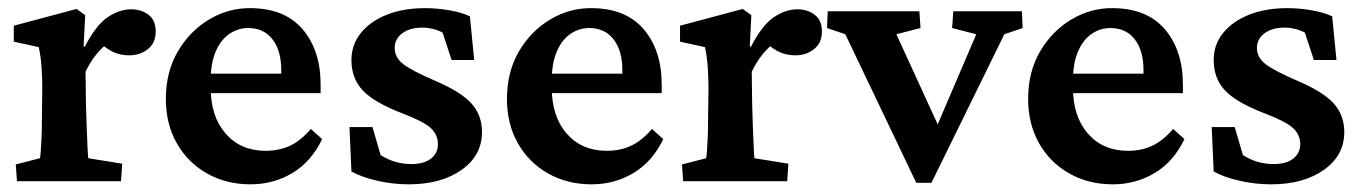

<svg xmlns="http://www.w3.org/2000/svg" viewBox="-20 -454 3414 481"><path d="M22.5 0 19.5 -42 80.1 -57.6Q81.1 -61.5 82 -74.2Q83 -86.9 84 -107.9Q85 -128.9 85 -157.2L85.9 -231.4Q85.9 -261.7 84 -287.6Q82 -313.5 77.1 -335.9L14.6 -349.6V-389.6L171.9 -431.6L193.4 -416L189.5 -337.9L192.4 -336.9Q220.7 -391.6 250 -411.1Q279.3 -430.7 308.6 -430.7Q334 -430.7 352.1 -417Q370.1 -403.3 370.1 -375Q370.1 -346.7 350.6 -331.1Q331.1 -315.4 303.7 -315.4Q282.2 -315.4 264.6 -323.2Q247.1 -331.1 227.5 -349.6L251 -346.7Q235.4 -335 220.7 -316.9Q206.1 -298.8 194.3 -274.4L195.3 -193.4Q196.3 -161.1 197.3 -133.3Q198.2 -105.5 199.2 -85.4Q200.2 -65.4 201.2 -57.6L286.1 -43.9L283.2 0Z M607.4 7.8Q546.9 7.8 498.5 -19.5Q450.2 -46.9 422.9 -95.2Q395.5 -143.6 395.5 -206.1Q395.5 -274.4 425.8 -325.7Q456.1 -377 504.9 -405.8Q553.7 -434.6 609.4 -433.6Q694.3 -432.6 738.8 -379.9Q783.2 -327.1 783.2 -242.2V-220.7H494.1V-269.5H698.2L684.6 -249V-278.3Q684.6 -327.1 662.6 -355.5Q640.6 -383.8 601.6 -383.8Q576.2 -383.8 554.7 -369.1Q533.2 -354.5 520.5 -325.2Q507.8 -295.9 507.8 -252V-234.4Q507.8 -162.1 545.4 -119.1Q583 -76.2 645.5 -76.2Q678.7 -76.2 705.6 -88.4Q732.4 -100.6 758.8 -130.9L787.1 -105.5Q759.8 -48.8 712.4 -20.5Q665 7.8 607.4 7.8Z M1003.9 7.8Q964.8 7.8 925.8 -1Q886.7 -9.8 860.4 -24.4L855.5 -135.7H913.1L933.6 -65.4Q968.8 -43 1010.7 -43Q1042 -43 1059.6 -56.6Q1077.1 -70.3 1077.1 -92.8Q1077.1 -116.2 1059.6 -132.8Q1042 -149.4 988.3 -169.9Q917 -197.3 888.7 -227.5Q860.4 -257.8 860.4 -303.7Q860.4 -341.8 883.8 -371.1Q907.2 -400.4 948.7 -417Q990.2 -433.6 1044.9 -433.6Q1075.2 -433.6 1106 -428.2Q1136.7 -422.9 1157.2 -413.1L1168 -303.7H1111.3L1088.9 -372.1Q1079.1 -377.9 1065.4 -381.3Q1051.8 -384.8 1038.1 -384.8Q1006.8 -384.8 987.8 -370.6Q968.8 -356.4 968.8 -334Q968.8 -309.6 990.7 -293Q1012.7 -276.4 1069.3 -252Q1133.8 -224.6 1160.6 -195.3Q1187.5 -166 1187.5 -123Q1187.5 -64.5 1136.2 -28.3Q1085 7.8 1003.9 7.8Z M1461.9 7.8Q1401.4 7.8 1353 -19.5Q1304.7 -46.9 1277.3 -95.2Q1250 -143.6 1250 -206.1Q1250 -274.4 1280.3 -325.7Q1310.5 -377 1359.4 -405.8Q1408.2 -434.6 1463.9 -433.6Q1548.8 -432.6 1593.3 -379.9Q1637.7 -327.1 1637.7 -242.2V-220.7H1348.6V-269.5H1552.7L1539.1 -249V-278.3Q1539.1 -327.1 1517.1 -355.5Q1495.1 -383.8 1456.1 -383.8Q1430.7 -383.8 1409.2 -369.1Q1387.7 -354.5 1375 -325.2Q1362.3 -295.9 1362.3 -252V-234.4Q1362.3 -162.1 1399.9 -119.1Q1437.5 -76.2 1500 -76.2Q1533.2 -76.2 1560.1 -88.4Q1586.9 -100.6 1613.3 -130.9L1641.6 -105.5Q1614.3 -48.8 1566.9 -20.5Q1519.5 7.8 1461.9 7.8Z M1691.4 0 1688.5 -42 1749 -57.6Q1750 -61.5 1751 -74.2Q1752 -86.9 1752.9 -107.9Q1753.9 -128.9 1753.9 -157.2L1754.9 -231.4Q1754.9 -261.7 1752.9 -287.6Q1751 -313.5 1746.1 -335.9L1683.6 -349.6V-389.6L1840.8 -431.6L1862.3 -416L1858.4 -337.9L1861.3 -336.9Q1889.6 -391.6 1918.9 -411.1Q1948.2 -430.7 1977.5 -430.7Q2002.9 -430.7 2021 -417Q2039.1 -403.3 2039.1 -375Q2039.1 -346.7 2019.5 -331.1Q2000 -315.4 1972.7 -315.4Q1951.2 -315.4 1933.6 -323.2Q1916 -331.1 1896.5 -349.6L1919.9 -346.7Q1904.3 -335 1889.6 -316.9Q1875 -298.8 1863.3 -274.4L1864.3 -193.4Q1865.2 -161.1 1866.2 -133.3Q1867.2 -105.5 1868.2 -85.4Q1869.1 -65.4 1870.1 -57.6L1955.1 -43.9L1952.1 0Z M2275.4 3.9 2097.7 -368.2 2051.8 -383.8 2053.7 -425.8H2283.2L2286.1 -383.8L2225.6 -368.2L2343.8 -110.4H2315.4L2425.8 -368.2L2365.2 -383.8L2368.2 -425.8H2540L2542 -383.8L2496.1 -368.2L2313.5 3.9Z M2767.6 7.8Q2707 7.8 2658.7 -19.5Q2610.4 -46.9 2583 -95.2Q2555.7 -143.6 2555.7 -206.1Q2555.7 -274.4 2585.9 -325.7Q2616.2 -377 2665 -405.8Q2713.9 -434.6 2769.5 -433.6Q2854.5 -432.6 2898.9 -379.9Q2943.4 -327.1 2943.4 -242.2V-220.7H2654.3V-269.5H2858.4L2844.7 -249V-278.3Q2844.7 -327.1 2822.8 -355.5Q2800.8 -383.8 2761.7 -383.8Q2736.3 -383.8 2714.8 -369.1Q2693.4 -354.5 2680.7 -325.2Q2668 -295.9 2668 -252V-234.4Q2668 -162.1 2705.6 -119.1Q2743.2 -76.2 2805.7 -76.2Q2838.9 -76.2 2865.7 -88.4Q2892.6 -100.6 2918.9 -130.9L2947.3 -105.5Q2919.9 -48.8 2872.6 -20.5Q2825.2 7.8 2767.6 7.8Z M3164.1 7.8Q3125 7.8 3085.9 -1Q3046.9 -9.8 3020.5 -24.4L3015.6 -135.7H3073.2L3093.8 -65.4Q3128.9 -43 3170.9 -43Q3202.1 -43 3219.7 -56.6Q3237.3 -70.3 3237.3 -92.8Q3237.3 -116.2 3219.7 -132.8Q3202.1 -149.4 3148.4 -169.9Q3077.1 -197.3 3048.8 -227.5Q3020.5 -257.8 3020.5 -303.7Q3020.5 -341.8 3043.9 -371.1Q3067.4 -400.4 3108.9 -417Q3150.4 -433.6 3205.1 -433.6Q3235.4 -433.6 3266.1 -428.2Q3296.9 -422.9 3317.4 -413.1L3328.1 -303.7H3271.5L3249 -372.1Q3239.3 -377.9 3225.6 -381.3Q3211.9 -384.8 3198.2 -384.8Q3167 -384.8 3147.9 -370.6Q3128.9 -356.4 3128.9 -334Q3128.9 -309.6 3150.9 -293Q3172.9 -276.4 3229.5 -252Q3293.9 -224.6 3320.8 -195.3Q3347.7 -166 3347.7 -123Q3347.7 -64.5 3296.4 -28.3Q3245.1 7.8 3164.1 7.8Z"/></svg>

Font: Crimson Pro SemiBold
Style: Regular
Weight: 600
Designer: Jacques Le Bailly
Foundry: Baron von Fonthausen
Version: Version 1.003